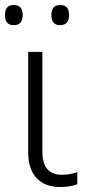

<svg xmlns="http://www.w3.org/2000/svg" viewBox="-32 -740 355 770"><path d="M209 10Q148 10 114.5 -26Q81 -62 81 -130V-532H138V-131Q138 -83 158.5 -61Q179 -39 215 -39Q250 -39 278 -50V-1Q265 4 248 7Q231 10 209 10ZM-12 -680Q-12 -720 23 -720Q59 -720 59 -680Q59 -639 23 -639Q-12 -639 -12 -680ZM174 -680Q174 -720 209 -720Q245 -720 245 -680Q245 -639 209 -639Q174 -639 174 -680Z"/></svg>

Font: Noto Sans Light
Style: Regular
Weight: 300
Designer: Monotype Design Team
Foundry: Monotype Imaging Inc.
Version: Version 2.007